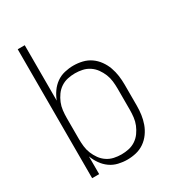

<svg xmlns="http://www.w3.org/2000/svg" viewBox="-180 -838 859 948"><g transform="rotate(-30 250.0 -363.5)"><path d="M266 8Q241 8 215.5 2Q190 -4 169 -19Q148 -34 133 -55.5Q118 -77 109 -101V0H69V-735H109V-419Q118 -443 133 -464.5Q148 -486 169 -501Q190 -516 215.5 -522Q241 -528 266 -528Q292 -528 317 -522Q342 -516 363 -501.5Q384 -487 399.5 -465.5Q415 -444 423.5 -420Q432 -396 435.5 -371Q439 -346 439 -320V-200Q439 -174 435.5 -149Q432 -124 423.5 -100Q415 -76 399.5 -54.5Q384 -33 363 -18.5Q342 -4 317 2Q292 8 266 8ZM254 -29Q275 -29 296 -33.5Q317 -38 335 -50Q353 -62 365.5 -79.5Q378 -97 386 -116.5Q394 -136 396.5 -157.5Q399 -179 399 -200V-320Q399 -341 396.5 -362.5Q394 -384 386 -403.5Q378 -423 365.5 -440.5Q353 -458 335 -470Q317 -482 296 -486.5Q275 -491 254 -491Q233 -491 212 -486.5Q191 -482 173 -470Q155 -458 142.5 -440.5Q130 -423 122 -403.5Q114 -384 111.5 -362.5Q109 -341 109 -320V-200Q109 -179 111.5 -157.5Q114 -136 122 -116.5Q130 -97 142.5 -79.5Q155 -62 173 -50Q191 -38 212 -33.5Q233 -29 254 -29Z"/></g></svg>

Font: Iosevka Term Curly Extralight
Style: Regular
Weight: 200
Designer: Belleve Invis
Foundry: Belleve Invis
Version: Version 32.3.0